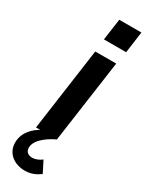

<svg xmlns="http://www.w3.org/2000/svg" viewBox="-268 -733 758 992"><g transform="rotate(30 110.5 -237.0)"><path d="M25 0H50C18 18.5 -29.5 57 -29.5 121C-29.5 182.5 20 222.5 85.5 222.5C124 222.5 151.5 208.5 175.5 191L141.5 124C123 138.5 102.5 145.5 85 145.5C62.5 145.5 45 133.5 45 108C45 54.5 122 12 149.5 0L219 -493H94ZM101.5 -569.5H234L251.5 -697H119.5Z"/></g></svg>

Font: HK Grotesk
Style: Bold Italic
Weight: 700
Italic angle: -16°
Designer: Alfredo Marco Pradil
Foundry: Hanken Design Co.
Version: Version 3.001;FEAKit 1.0